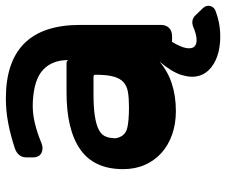

<svg xmlns="http://www.w3.org/2000/svg" viewBox="-78 -522 771 655"><g transform="rotate(-90 307.5 -194.5)"><path d="M425 -36Q360 20 256 20Q212 20 175.5 7Q139 -6 113 -29.5Q87 -53 72.5 -86Q58 -119 58 -160Q58 -259 125 -306Q192 -353 319 -353H421Q426 -353 428 -349.5Q430 -346 430 -348Q430 -402 397 -433Q364 -464 289 -468Q252 -470 216.5 -461.5Q181 -453 148 -439Q129 -431 113.5 -438.5Q98 -446 98 -469V-489Q98 -518 128 -529Q173 -544 215 -552Q257 -560 299 -560Q550 -560 550 -307V-31Q550 -14 540 -3.5Q530 7 511 7H492Q474 37 471 56Q468 75 476.5 83.5Q485 92 503 90.5Q521 89 544 79Q554 75 564 76.5Q574 78 582 86L607 112Q618 124 614.5 137.5Q611 151 596 156Q561 169 525 171Q489 173 458 165.5Q427 158 405 140.5Q383 123 376 97.5Q369 72 379.5 38.5Q390 5 425 -36ZM314 -261Q268 -261 239.5 -256.5Q211 -252 194.5 -244Q178 -236 171.5 -224Q165 -212 164 -196Q163 -190 163.5 -185.5Q164 -181 166 -175Q174 -152 198 -146Q222 -140 270 -140Q300 -140 321 -143.5Q342 -147 355 -159Q368 -171 374 -193.5Q380 -216 380 -254Q380 -258 378.5 -259.5Q377 -261 371 -261Z"/></g></svg>

Font: OpenDyslexic3
Style: Bold
Weight: 700
Designer: Abelardo Gonzalez
Version: Version 1.000;PS 001.001;hotconv 1.0.56